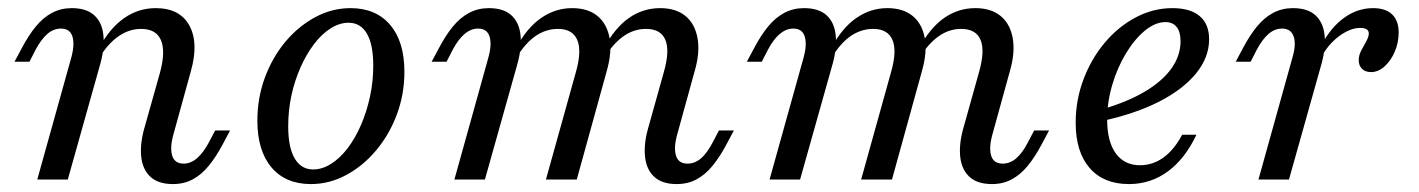

<svg xmlns="http://www.w3.org/2000/svg" viewBox="-20 -446 3525 477"><path d="M409.7 11.3Q373.4 11.3 354 -6.5Q334.7 -24.2 331 -55.2Q327.4 -86.3 337.9 -125L377.4 -265.3Q391.9 -318.5 379.8 -346.4Q367.7 -374.2 330.6 -374.2Q300.8 -374.2 274.6 -356Q248.4 -337.9 226.6 -302.4L225.8 -326.6Q253.2 -376.6 288.7 -401.2Q324.2 -425.8 366.9 -425.8Q426.6 -425.8 450.4 -382.7Q474.2 -339.5 454 -268.5L411.3 -113.7Q401.6 -79.8 407.7 -59.7Q413.7 -39.5 436.3 -39.5Q454 -39.5 469.8 -53.2Q485.5 -66.9 499.2 -92.7L514.5 -121.8H551.6L533.1 -87.1Q516.9 -56.5 498.8 -34.3Q480.6 -12.1 458.9 -0.4Q437.1 11.3 409.7 11.3ZM72.6 0 156.5 -300.8Q166.1 -334.7 160.1 -354.8Q154 -375 131.5 -375Q112.9 -375 97.6 -361.7Q82.3 -348.4 68.5 -322.6L53.2 -292.7H16.1L34.7 -327.4Q50.8 -358.1 69 -380.2Q87.1 -402.4 109.3 -414.1Q131.5 -425.8 158.1 -425.8Q194.4 -425.8 213.7 -408.5Q233.1 -391.1 236.7 -360.1Q240.3 -329 229.8 -289.5L148.4 0Z M752.4 11.3Q689.5 11.3 654.4 -30.2Q619.4 -71.8 619.4 -146Q619.4 -202.4 637.9 -252.8Q656.5 -303.2 688.7 -341.9Q721 -380.6 762.9 -403.2Q804.8 -425.8 850.8 -425.8Q913.7 -425.8 949.2 -384.3Q984.7 -342.7 984.7 -267.7Q984.7 -212.1 966.1 -162.1Q947.6 -112.1 914.9 -73Q882.3 -33.9 840.3 -11.3Q798.4 11.3 752.4 11.3ZM758.1 -25Q780.6 -25 802.8 -39.1Q825 -53.2 844 -78.2Q862.9 -103.2 877 -135.9Q891.1 -168.5 899.2 -206Q907.3 -243.5 907.3 -282.3Q907.3 -335.5 891.5 -362.5Q875.8 -389.5 846 -389.5Q823.4 -389.5 801.2 -375.4Q779 -361.3 760.1 -336.3Q741.1 -311.3 726.6 -278.6Q712.1 -246 704 -208.9Q696 -171.8 696 -132.3Q696 -79.8 712.1 -52.4Q728.2 -25 758.1 -25Z M1661.3 11.3Q1625 11.3 1605.6 -6.5Q1586.3 -24.2 1582.7 -55.2Q1579 -86.3 1589.5 -125L1629 -266.1Q1644.4 -319.4 1633.1 -346.8Q1621.8 -374.2 1584.7 -374.2Q1554.8 -374.2 1529 -356Q1503.2 -337.9 1481.5 -302.4L1480.6 -326.6Q1507.3 -376.6 1542.3 -401.2Q1577.4 -425.8 1620.2 -425.8Q1658.9 -425.8 1682.7 -406.5Q1706.5 -387.1 1712.9 -351.2Q1719.4 -315.3 1705.6 -268.5L1662.9 -113.7Q1653.2 -79.8 1659.3 -59.7Q1665.3 -39.5 1687.9 -39.5Q1706.5 -39.5 1721.8 -52.8Q1737.1 -66.1 1750.8 -92.7L1766.1 -121.8H1803.2L1784.7 -87.1Q1768.5 -56.5 1750.4 -34.3Q1732.3 -12.1 1710.5 -0.4Q1688.7 11.3 1661.3 11.3ZM1108.9 0 1192.7 -300.8Q1202.4 -334.7 1196.4 -354.8Q1190.3 -375 1167.7 -375Q1150 -375 1134.3 -361.7Q1118.5 -348.4 1104.8 -322.6L1089.5 -292.7H1052.4L1071 -327.4Q1087.1 -358.1 1105.2 -380.2Q1123.4 -402.4 1145.6 -414.1Q1167.7 -425.8 1194.4 -425.8Q1230.6 -425.8 1250 -408.5Q1269.4 -391.1 1273 -360.1Q1276.6 -329 1266.1 -289.5L1184.7 0ZM1336.3 0 1410.5 -266.1Q1425.8 -319.4 1414.1 -346.8Q1402.4 -374.2 1366.1 -374.2Q1336.3 -374.2 1310.5 -356.5Q1284.7 -338.7 1262.9 -302.4L1262.1 -326.6Q1288.7 -376.6 1324.2 -401.2Q1359.7 -425.8 1401.6 -425.8Q1440.3 -425.8 1464.1 -406.5Q1487.9 -387.1 1494.4 -351.6Q1500.8 -316.1 1487.1 -268.5L1412.9 0Z M2444.4 11.3Q2408.1 11.3 2388.7 -6.5Q2369.4 -24.2 2365.7 -55.2Q2362.1 -86.3 2372.6 -125L2412.1 -266.1Q2427.4 -319.4 2416.1 -346.8Q2404.8 -374.2 2367.7 -374.2Q2337.9 -374.2 2312.1 -356Q2286.3 -337.9 2264.5 -302.4L2263.7 -326.6Q2290.3 -376.6 2325.4 -401.2Q2360.5 -425.8 2403.2 -425.8Q2441.9 -425.8 2465.7 -406.5Q2489.5 -387.1 2496 -351.2Q2502.4 -315.3 2488.7 -268.5L2446 -113.7Q2436.3 -79.8 2442.3 -59.7Q2448.4 -39.5 2471 -39.5Q2489.5 -39.5 2504.8 -52.8Q2520.2 -66.1 2533.9 -92.7L2549.2 -121.8H2586.3L2567.7 -87.1Q2551.6 -56.5 2533.5 -34.3Q2515.3 -12.1 2493.5 -0.4Q2471.8 11.3 2444.4 11.3ZM1891.9 0 1975.8 -300.8Q1985.5 -334.7 1979.4 -354.8Q1973.4 -375 1950.8 -375Q1933.1 -375 1917.3 -361.7Q1901.6 -348.4 1887.9 -322.6L1872.6 -292.7H1835.5L1854 -327.4Q1870.2 -358.1 1888.3 -380.2Q1906.5 -402.4 1928.6 -414.1Q1950.8 -425.8 1977.4 -425.8Q2013.7 -425.8 2033.1 -408.5Q2052.4 -391.1 2056 -360.1Q2059.7 -329 2049.2 -289.5L1967.7 0ZM2119.4 0 2193.5 -266.1Q2208.9 -319.4 2197.2 -346.8Q2185.5 -374.2 2149.2 -374.2Q2119.4 -374.2 2093.5 -356.5Q2067.7 -338.7 2046 -302.4L2045.2 -326.6Q2071.8 -376.6 2107.3 -401.2Q2142.7 -425.8 2184.7 -425.8Q2223.4 -425.8 2247.2 -406.5Q2271 -387.1 2277.4 -351.6Q2283.9 -316.1 2270.2 -268.5L2196 0Z M2784.7 11.3Q2721.8 11.3 2687.1 -28.6Q2652.4 -68.5 2652.4 -141.1Q2652.4 -197.6 2671.8 -248.8Q2691.1 -300 2724.6 -339.9Q2758.1 -379.8 2801.6 -402.8Q2845.2 -425.8 2892.7 -425.8Q2937.1 -425.8 2960.5 -406Q2983.9 -386.3 2983.9 -348.4Q2983.9 -303.2 2951.2 -263.3Q2918.5 -223.4 2858.9 -193.1Q2799.2 -162.9 2716.9 -145.2V-174.2Q2779 -191.9 2823 -217.7Q2866.9 -243.5 2889.9 -275.4Q2912.9 -307.3 2912.9 -343.5Q2912.9 -366.9 2903.2 -379Q2893.5 -391.1 2875.8 -391.1Q2850 -391.1 2824.2 -369.8Q2798.4 -348.4 2777 -312.9Q2755.6 -277.4 2743.1 -234.7Q2730.6 -191.9 2730.6 -149.2Q2730.6 -94.4 2752 -64.9Q2773.4 -35.5 2812.1 -35.5Q2843.5 -35.5 2870.2 -54.4Q2896.8 -73.4 2916.9 -111.3H2952.4Q2924.2 -51.6 2881.5 -20.2Q2838.7 11.3 2784.7 11.3Z M3106.5 0 3190.3 -300.8Q3200.8 -335.5 3194 -355.2Q3187.1 -375 3165.3 -375Q3146.8 -375 3131.5 -361.7Q3116.1 -348.4 3102.4 -322.6L3087.1 -292.7H3050L3068.5 -327.4Q3084.7 -358.1 3102.8 -380.2Q3121 -402.4 3143.1 -414.1Q3165.3 -425.8 3191.9 -425.8Q3228.2 -425.8 3247.6 -408.5Q3266.9 -391.1 3270.6 -360.1Q3274.2 -329 3263.7 -289.5L3182.3 0ZM3386.3 -266.9Q3371.8 -266.9 3363.7 -275Q3355.6 -283.1 3355.6 -296.8Q3355.6 -308.9 3362.1 -321Q3368.5 -333.1 3374.6 -344Q3380.6 -354.8 3380.6 -362.9Q3380.6 -376.6 3358.9 -376.6Q3334.7 -376.6 3307.3 -356.5Q3279.8 -336.3 3262.1 -303.2V-332.3Q3285.5 -377.4 3319 -401.6Q3352.4 -425.8 3391.1 -425.8Q3422.6 -425.8 3438.7 -410.1Q3454.8 -394.4 3454.8 -365.3Q3454.8 -340.3 3445.2 -317.7Q3435.5 -295.2 3419.8 -281Q3404 -266.9 3386.3 -266.9Z"/></svg>

Font: Playfair 9pt
Style: Italic
Weight: 400
Italic angle: -15.6°
Designer: Claus Eggers Sørensen
Foundry: Claus Eggers Sørensen
Version: Version 2.001;gftools[0.9.30]